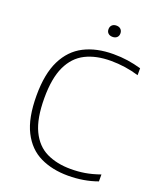

<svg xmlns="http://www.w3.org/2000/svg" viewBox="-165 -1012 930 1121"><g transform="rotate(20 300.0 -452.0)"><path d="M394.5 9Q296.5 9 221.8 -27Q147 -63 104.8 -145.8Q62.5 -228.5 62.5 -369Q62.5 -503.5 104 -587.2Q145.5 -671 221.8 -710Q298 -749 403 -749Q450.5 -749 492.2 -742.8Q534 -736.5 576.5 -724.5V-681.5Q492 -707 402.5 -707Q310.5 -707 245.2 -674Q180 -641 145.2 -567.2Q110.5 -493.5 110.5 -371Q110.5 -243 146 -169Q181.5 -95 245.8 -64Q310 -33 396 -33Q442 -33 484 -40Q526 -47 576.5 -64.5V-21.5Q492.5 9 394.5 9ZM362 -841.5Q345 -841.5 335 -850.8Q325 -860 325 -876Q325 -892 335 -901.8Q345 -911.5 362 -911.5Q379 -911.5 389 -901.8Q399 -892 399 -876Q399 -860 389 -850.8Q379 -841.5 362 -841.5Z"/></g></svg>

Font: Encode Sans SemiExpanded SemiExpanded ExtraLight
Style: Regular
Weight: 200
Width: 6
Designer: Multiple Designers
Foundry: Impallari Type
Version: Version 3.000; ttfautohint (v1.8.3) -l 8 -r 50 -G 200 -x 14 